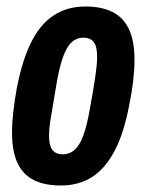

<svg xmlns="http://www.w3.org/2000/svg" viewBox="-20 -559 451 591"><path d="M167 12Q117 12 83.5 -5Q50 -22 33.5 -58Q17 -94 17 -151Q17 -181 21 -216Q25 -251 32 -289Q49 -376 77 -431Q105 -486 146.5 -512.5Q188 -539 243 -539Q293 -539 326.5 -522Q360 -505 377 -469Q394 -433 394 -376Q394 -346 390 -310.5Q386 -275 378 -237Q362 -151 333.5 -96Q305 -41 264 -14.5Q223 12 167 12ZM173 -84Q194 -84 209.5 -97.5Q225 -111 236.5 -142Q248 -173 257 -226Q267 -281 271.5 -311Q276 -341 277.5 -357Q279 -373 279 -383Q279 -405 274.5 -418Q270 -431 260.5 -437Q251 -443 237 -443Q216 -443 201 -429.5Q186 -416 174.5 -385Q163 -354 154 -301Q145 -245 139.5 -214.5Q134 -184 132.5 -168.5Q131 -153 131 -142Q131 -121 135.5 -108.5Q140 -96 149.5 -90Q159 -84 173 -84Z"/></svg>

Font: Archivo ExtraCondensed
Style: Bold Italic
Weight: 700
Width: 2
Italic angle: -10°
Designer: Hector Gatti
Foundry: Omnibus-Type
Version: Version 2.001